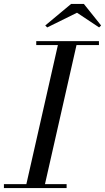

<svg xmlns="http://www.w3.org/2000/svg" viewBox="-60 -960 536 980"><path d="M333 -895 181 -820 171 -830 303 -940H368L456 -830L446 -820ZM-40 -20H74.5L235.5 -730H125V-750H445V-730H330.5L169.5 -20H280V0H-40Z"/></svg>

Font: Bodoni* 11
Style: Italic
Weight: 400
Italic angle: -13°
Version: Version 1.002